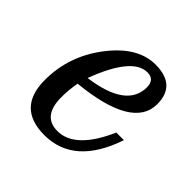

<svg xmlns="http://www.w3.org/2000/svg" viewBox="-138 -624 766 766"><g transform="rotate(45 245.0 -241.5)"><path d="M210 15.1Q55.7 15.1 55.7 -142.1Q55.7 -277.8 140.1 -387.9Q224.6 -498 324.7 -498Q441.4 -498 441.4 -391.1Q441.4 -252 158.7 -224.1Q150.9 -181.2 150.9 -140.1Q150.9 -33.2 235.4 -33.2Q334.5 -33.2 405.8 -195.3H448.7Q377.4 15.1 210 15.1ZM170.9 -268.1Q364.7 -294.4 364.7 -409.2Q364.7 -453.1 323.7 -453.1Q240.2 -453.1 170.9 -268.1Z"/></g></svg>

Font: Munson
Style: Italic
Weight: 400
Italic angle: -12°
Designer: Paul James MIller
Foundry: High-Logic / Made with FontCreator
Version: Version 2.10;May 5, 2019;FontCreator 11.5.0.2430 64-bit